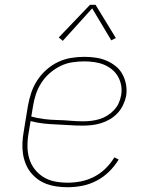

<svg xmlns="http://www.w3.org/2000/svg" viewBox="-20 -776 640 804"><path d="M263 8Q241 8 218.5 5Q196 2 175.5 -5.5Q155 -13 138 -25.5Q121 -38 108 -54.5Q95 -71 87 -91.5Q79 -112 76 -133.5Q73 -155 74 -178Q75 -201 79 -223L97 -333Q102 -361 111 -388Q120 -415 136 -439.5Q152 -464 174.5 -484Q197 -504 223.5 -516.5Q250 -529 278 -533.5Q306 -538 333 -538Q357 -538 381 -534.5Q405 -531 426 -522Q447 -513 464.5 -499Q482 -485 493 -464.5Q504 -444 508 -420.5Q512 -397 508 -373Q504 -354 495 -335.5Q486 -317 472 -302Q458 -287 440 -276.5Q422 -266 402.5 -260Q383 -254 363.5 -252Q344 -250 325 -250Q297 -250 269.5 -252Q242 -254 214.5 -255Q187 -256 160.5 -259Q134 -262 108 -269L100 -220Q95 -193 95 -165.5Q95 -138 102 -113.5Q109 -89 124.5 -68.5Q140 -48 162 -34.5Q184 -21 210 -16Q236 -11 263 -11Q291 -11 319 -16.5Q347 -22 373.5 -35.5Q400 -49 421.5 -70Q443 -91 459 -117L477 -108Q460 -80 436.5 -57Q413 -34 384 -19Q355 -4 324.5 2Q294 8 263 8ZM328 -268Q345 -268 362 -270Q379 -272 396 -277Q413 -282 428.5 -291.5Q444 -301 456.5 -314Q469 -327 476.5 -343Q484 -359 487 -376Q491 -397 487.5 -417.5Q484 -438 474 -455.5Q464 -473 448.5 -485.5Q433 -498 414.5 -505.5Q396 -513 375 -516Q354 -519 333 -519Q308 -519 282 -515Q256 -511 232 -499Q208 -487 187.5 -469Q167 -451 152.5 -428Q138 -405 130 -380.5Q122 -356 118 -330L111 -288Q137 -281 164 -277.5Q191 -274 218.5 -273.5Q246 -273 273.5 -270.5Q301 -268 328 -268ZM243 -605 226 -619 357 -756H380L465 -617L446 -607L366 -741Z"/></svg>

Font: Iosevka Slab Thin Extended
Style: Italic
Weight: 100
Width: 7
Italic angle: -9°
Monospace: yes
Designer: Belleve Invis
Foundry: Belleve Invis
Version: Version 11.1.0; ttfautohint (v1.8.3)